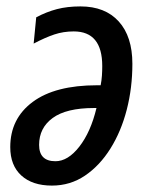

<svg xmlns="http://www.w3.org/2000/svg" viewBox="-20 -569 469 599"><path d="M142 10Q81 10 46.5 -21.5Q12 -53 12 -110Q12 -199 82 -251Q152 -303 283 -303H294Q297 -318 298 -333Q299 -348 299 -363Q299 -471 210 -471Q178 -471 149.5 -461.5Q121 -452 85 -433L93 -515Q125 -532 157.5 -540.5Q190 -549 231 -549Q308 -549 350.5 -502Q393 -455 393 -370Q393 -295 375.5 -227Q358 -159 324.5 -105.5Q291 -52 245 -21Q199 10 142 10ZM153 -66Q192 -66 227.5 -111.5Q263 -157 281 -232H273Q187 -232 144.5 -201Q102 -170 102 -117Q102 -66 153 -66Z"/></svg>

Font: Noto Sans Condensed Medium
Style: Italic
Weight: 500
Width: 3
Italic angle: -12°
Designer: Monotype Design Team
Foundry: Monotype Imaging Inc.
Version: Version 2.013; ttfautohint (v1.8.4.7-5d5b)